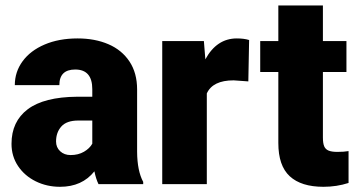

<svg xmlns="http://www.w3.org/2000/svg" viewBox="-20 -680 1318 709"><path d="M343.8 0Q334.5 -18.6 328.6 -47.4Q283.2 9.8 201.7 9.8Q152.8 9.8 111.8 -10.5Q70.8 -30.8 46.6 -66.9Q22.5 -103 22.5 -148.9Q22.5 -231.4 82.5 -276.6Q142.6 -321.8 264.6 -322.8H320.8V-350.6Q320.8 -423.3 257.8 -423.3Q199.2 -423.3 199.2 -365.7H34.7Q34.7 -414.6 63.5 -453.9Q92.3 -493.2 144.8 -515.6Q197.3 -538.1 266.6 -538.1Q330.6 -538.1 380.1 -516.8Q429.7 -495.6 458 -453.1Q486.3 -410.6 486.3 -349.6V-119.6Q486.8 -48.8 508.8 -8.3V0ZM320.8 -149.4V-234.9H269Q226.1 -234.9 206.5 -212.9Q187 -190.9 187 -157.7Q187 -135.7 202.1 -121.6Q217.3 -107.4 240.7 -107.4Q269 -107.4 290 -119.6Q311 -131.8 320.8 -149.4Z M842.8 -383.3Q765.6 -383.3 743.7 -335V0H579.1V-528.3H732.9L738.3 -460.9Q780.3 -538.1 854.5 -538.1Q881.3 -538.1 899.9 -532.2L897 -379.4Z M1267.1 -4.4Q1223.1 9.8 1174.3 9.8Q1092.3 9.8 1050 -29.1Q1007.8 -67.9 1007.8 -151.9V-414.1H940.9V-528.3H1007.8V-659.7H1172.4V-528.3H1259.3V-414.1H1172.4V-172.4Q1172.4 -150.9 1177.2 -139.6Q1182.1 -128.4 1193.6 -123.8Q1205.1 -119.1 1226.1 -119.1Q1250.5 -119.1 1267.1 -122.1Z"/></svg>

Font: Mardoto Black
Style: Regular
Weight: 900
Designer: Christian Robertson, Vahan Hovhannisyan
Foundry: Google
Version: Version 1.000